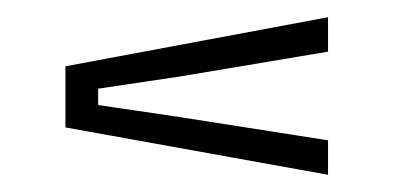

<svg xmlns="http://www.w3.org/2000/svg" viewBox="-20 -511 457 223"><path d="M361 -308V-348L189 -375L94 -389V-408L188 -422L361 -451V-491L56 -434V-363Z"/></svg>

Font: Big Shoulders Display Light
Style: Regular
Weight: 300
Designer: Patric King
Foundry: XO Type Co
Version: Version 1.000; ttfautohint (v1.8.2)